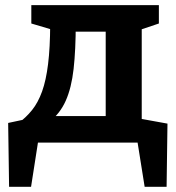

<svg xmlns="http://www.w3.org/2000/svg" viewBox="-20 -554 684 746"><path d="M15.3 171.7 11.7 -76.3 118.3 -99 49 -73.7Q81 -97 104.5 -126.3Q128 -155.7 143.5 -198.7Q159 -241.7 166.8 -305.2Q174.7 -368.7 175 -460L211 -430.3L101.7 -462.7V-534H597.3V-462.7L503.3 -431L530.7 -459.3V-75L503.7 -96.7L630.7 -73.7L627.3 171.7H542L511.7 -18.3L543 0H98L130.3 -18.3L100.7 171.7ZM171.3 -80.3 172 -103H413.7L390.7 -81V-462L412.7 -431H248.3L274.3 -462.3Q274.3 -360.3 266 -286.3Q257.7 -212.3 235.3 -162.3Q213 -112.3 171.3 -80.3Z"/></svg>

Font: Bitter Thin
Style: Regular
Weight: 100
Designer: Sol Matas, and Bitter project Authors
Foundry: Sol Matas
Version: Version 2.002